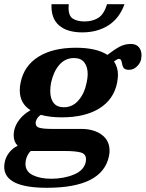

<svg xmlns="http://www.w3.org/2000/svg" viewBox="-43 -734 693 913"><path d="M202 -714H284Q283 -708 283 -697Q283 -658 304 -645Q325 -632 359 -632Q396 -632 423.5 -648.5Q451 -665 466 -714H549Q525 -647 472.5 -613.5Q420 -580 348 -580Q276 -580 237.5 -613.5Q199 -647 202 -714ZM630 -470Q630 -464 628 -452Q624 -433 607.5 -417.5Q591 -402 571 -402Q552 -402 545.5 -410.5Q539 -419 537 -434Q535 -444 532 -449Q529 -454 522 -454Q516 -454 499 -442Q518 -414 518 -377Q518 -367 514 -341Q498 -261 429.5 -218.5Q361 -176 251 -176Q193 -176 151 -188Q132 -175 127 -155Q124 -133 142.5 -127Q161 -121 203 -121H342Q403 -121 440.5 -93.5Q478 -66 478 -17Q478 -5 475 9Q444 159 180 159Q-23 159 -23 59Q-23 49 -20 35Q-16 14 -0.5 -7Q15 -28 41 -41Q22 -60 22 -91Q22 -99 24 -111Q29 -139 49 -165Q69 -191 102 -210Q51 -242 51 -305Q51 -324 55 -341Q71 -421 139.5 -464Q208 -507 318 -507Q415 -507 468 -473Q500 -498 525 -511.5Q550 -525 579 -525Q604 -525 617 -510Q630 -495 630 -470ZM374 -381Q374 -416 358 -437Q342 -458 309 -458Q267 -458 239 -425.5Q211 -393 200 -341Q196 -322 196 -301Q196 -265 212 -244.5Q228 -224 261 -224Q302 -224 330.5 -257Q359 -290 369 -341Q374 -364 374 -381ZM113 -16H103Q86 1 80 27Q78 39 78 44Q78 82 113.5 99Q149 116 200 116Q260 116 308.5 96Q357 76 365 35Q366 31 366 23Q366 -2 341 -9Q316 -16 262 -16Z"/></svg>

Font: Trirong
Style: Bold Italic
Weight: 700
Italic angle: -12°
Designer: Katatrad Team
Foundry: CadsonDemak
Version: Version 1.001